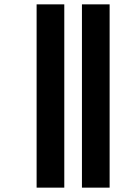

<svg xmlns="http://www.w3.org/2000/svg" viewBox="-20 -722 595 881"><path d="M356 139V-702H483V139ZM148 139V-702H275V139Z"/></svg>

Font: Noto Sans Kannada Condensed
Style: Bold
Weight: 700
Width: 3
Designer: Jelle Bosma - Monotype Design Team
Foundry: Monotype Imaging Inc.
Version: Version 2.005; ttfautohint (v1.8.4.7-5d5b)